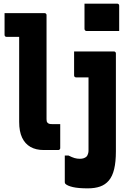

<svg xmlns="http://www.w3.org/2000/svg" viewBox="-20 -822 740 1052"><path d="M5 -750Q12 -750 33.5 -750Q55 -750 83 -750Q111 -750 140 -750Q169 -750 191.5 -750Q214 -750 224 -750Q228 -750 230 -748.5Q232 -747 233.5 -745Q235 -743 235 -739Q235 -681 235 -624Q235 -567 235 -510.5Q235 -454 235 -397.5Q235 -341 235 -284Q235 -227 235 -169Q235 -162 236 -157.5Q237 -153 241 -149Q245 -145 250.5 -143.5Q256 -142 265 -142Q270 -142 276.5 -142Q283 -142 289.5 -142Q296 -142 300 -142H310Q310 -112 310 -76.5Q310 -41 310 -11Q310 -7 308.5 -5Q307 -3 305 -1.5Q303 0 299 0Q293 0 277.5 0Q262 0 245.5 0Q229 0 219 0Q177 0 147 -17Q117 -34 101 -68Q85 -102 85 -154Q85 -201 85 -247.5Q85 -294 85 -340.5Q85 -387 85 -433.5Q85 -480 85 -527Q85 -574 85 -620H80Q76 -620 63.5 -620Q51 -620 37 -620Q23 -620 16 -620Q11 -620 8 -623Q5 -626 5 -631Q5 -661 5 -690.5Q5 -720 5 -750ZM604 -540Q608 -540 610 -538.5Q612 -537 613.5 -535Q615 -533 615 -529Q615 -480 615 -430Q615 -380 615 -328.5Q615 -277 615 -223Q615 -169 615 -112Q615 -55 615 7Q615 65 605.5 104.5Q596 144 576.5 167Q557 190 528.5 200Q500 210 461 210Q409 210 379 203Q349 196 338 185Q337 183 336 181Q335 179 335 177Q335 142 335 103Q335 64 335 30H355Q375 40 388.5 44Q402 48 418 48Q430 48 438.5 45Q447 42 453 37Q457 33 459.5 28Q462 23 463.5 16.5Q465 10 465 2Q465 -63 465 -117.5Q465 -172 465 -219.5Q465 -267 465 -310.5Q465 -354 465 -398H459Q456 -398 448.5 -398Q441 -398 431.5 -398Q422 -398 413 -398Q404 -398 397 -398Q392 -398 389 -401Q386 -404 386 -409Q386 -442 386 -474.5Q386 -507 386 -540Q423 -540 454.5 -540Q486 -540 512.5 -540Q539 -540 562 -540Q585 -540 604 -540ZM443 -802Q464 -802 486.5 -802Q509 -802 532.5 -802Q556 -802 578.5 -802Q601 -802 622 -802Q627 -802 630 -799Q633 -796 633 -791V-652Q612 -652 589.5 -652Q567 -652 543.5 -652Q520 -652 497.5 -652Q475 -652 454 -652Q451 -652 448.5 -653.5Q446 -655 444.5 -657.5Q443 -660 443 -663Z"/></svg>

Font: Recursive ExtraBold
Style: Regular
Weight: 800
Version: Version 1.085